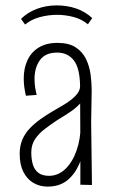

<svg xmlns="http://www.w3.org/2000/svg" viewBox="-20 -685 427 712"><path d="M278 0V-137L277 -366Q276 -433 253.5 -461.5Q231 -490 192 -490Q148 -490 128 -462Q108 -434 108 -392Q108 -378 110 -363.5Q112 -349 116 -333L76 -330Q72 -347 70 -363Q68 -379 68 -394Q68 -432 82 -462Q96 -492 124 -509Q152 -526 193 -526Q235 -526 260.5 -509.5Q286 -493 299 -466Q312 -439 316 -408Q320 -377 320 -350L318 -232L321 1ZM156 7Q127 7 103.5 -7Q80 -21 66.5 -48Q53 -75 53 -115Q53 -144 63 -167.5Q73 -191 91 -209.5Q109 -228 130 -243Q151 -258 173 -271Q193 -283 211.5 -293.5Q230 -304 244.5 -315.5Q259 -327 268 -339.5Q277 -352 277 -366L299 -356Q299 -329 283.5 -309Q268 -289 244 -272.5Q220 -256 193 -240Q169 -224 146.5 -207Q124 -190 110 -169Q96 -148 96 -120Q96 -94 102 -74.5Q108 -55 122.5 -44Q137 -33 162 -33Q196 -33 222.5 -58.5Q249 -84 264 -127Q279 -170 279 -220L306 -267Q305 -214 298 -165Q291 -116 274 -77Q257 -38 228.5 -15.5Q200 7 156 7ZM73 -594 58 -615Q82 -639 116.5 -652Q151 -665 190 -665Q229 -665 262.5 -653.5Q296 -642 322 -618L306 -595Q281 -615 251 -622.5Q221 -630 192 -630Q159 -630 127.5 -621.5Q96 -613 73 -594Z"/></svg>

Font: Truculenta ExtraLight
Style: Regular
Weight: 250
Version: Version 1.002